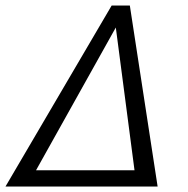

<svg xmlns="http://www.w3.org/2000/svg" viewBox="-21 -678 683 698"><path d="M451 -658 552 0H-1L385 -658ZM110 -59H468L400 -578Z"/></svg>

Font: EauTest
Style: Italic
Weight: 400
Italic angle: -12°
Designer: Christian Thalmann (Catharsis Fonts)
Version: Version 0.001;PS 000.001;hotconv 1.0.88;makeotf.lib2.5.64775